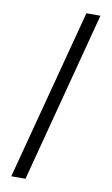

<svg xmlns="http://www.w3.org/2000/svg" viewBox="-107 -886 642 1105"><g transform="rotate(10 214.5 -333.5)"><path d="M305 -833H387L125 166H42Z"/></g></svg>

Font: guzrati15
Style: Regular
Weight: 400
Designer: Jelle Bosma - Monotype Design Team
Foundry: Monotype Imaging Inc.
Version: Version 2.006